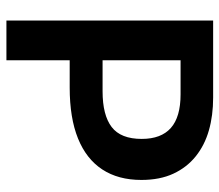

<svg xmlns="http://www.w3.org/2000/svg" viewBox="-64 -636 700 613"><g transform="rotate(90 286.5 -330.0)"><path d="M131 -202V-307H272Q348 -307 386 -336Q424 -365 424 -432Q424 -494 389 -525Q354 -556 282 -556H131V-660H292Q349 -660 396.5 -646.5Q444 -633 479.5 -604.5Q515 -576 535 -533Q555 -490 555 -431Q555 -357 521.5 -306Q488 -255 422.5 -228.5Q357 -202 260 -202ZM46 0V-660H173V0Z"/></g></svg>

Font: Bricolage Grotesque 96pt ExtraBold 96pt SemiBold
Style: Regular
Weight: 600
Version: Version 1.001;gftools[0.9.33.dev8+g029e19f]